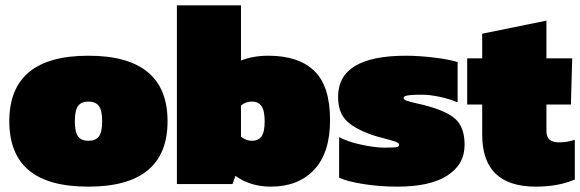

<svg xmlns="http://www.w3.org/2000/svg" viewBox="-20 -694 2187 724"><path d="M313 9.8Q162.6 9.8 88.9 -51.8Q15.1 -113.3 15.1 -236.8Q15.1 -483.9 313 -483.9Q611.8 -483.9 611.8 -236.8Q611.8 9.8 313 9.8ZM313 -163.1Q340.3 -163.1 352.8 -179.4Q365.2 -195.8 365.2 -236.8Q365.2 -277.8 352.8 -294.4Q340.3 -311 313 -311Q286.6 -311 274.4 -294.4Q262.2 -277.8 262.2 -236.8Q262.2 -195.8 274.4 -179.4Q286.6 -163.1 313 -163.1Z M1001 9.8Q924.8 9.8 867.7 -30.8L856.9 0H647V-673.8H888.7V-465.8Q934.6 -483.9 991.7 -483.9Q1106 -483.9 1165.3 -426.5Q1224.6 -369.1 1224.6 -241.2Q1224.6 -117.7 1164.6 -54Q1104.5 9.8 1001 9.8ZM930.7 -163.1Q954.1 -163.1 966.1 -179.7Q978 -196.3 978 -236.8Q978 -277.3 965.8 -294.2Q953.6 -311 930.7 -311Q906.2 -311 888.7 -295.9V-178.2Q909.2 -163.1 930.7 -163.1Z M1478.5 9.8Q1412.1 9.8 1351.6 0.2Q1291 -9.3 1258.8 -23.9V-176.8Q1291.5 -159.2 1343.3 -148.2Q1395 -137.2 1430.7 -137.2Q1471.7 -137.2 1479 -140.1Q1484.9 -142.6 1484.9 -147.9Q1484.9 -154.8 1470.7 -159.9Q1456.5 -165 1426.8 -172.6Q1397 -180.2 1377.9 -187Q1310.5 -211.9 1282.7 -242.7Q1254.9 -273.4 1254.9 -329.1Q1254.9 -483.9 1510.7 -483.9Q1559.1 -483.9 1617.4 -476.8Q1675.8 -469.7 1705.6 -460V-308.1Q1673.8 -321.3 1637 -329.1Q1600.1 -336.9 1571.8 -336.9Q1520 -336.9 1509.3 -332Q1502 -329.1 1502 -324.2Q1502 -318.4 1514.2 -314Q1526.4 -309.6 1554.4 -303.5Q1582.5 -297.4 1599.6 -292Q1675.8 -270 1703.9 -238.5Q1731.9 -207 1731.9 -147.9Q1731.9 -73.7 1666.7 -32Q1601.6 9.8 1478.5 9.8Z M2000.5 9.8Q1798.3 9.8 1798.3 -186V-299.8H1741.7V-474.1H1798.3V-566.9L2040.5 -616.2V-474.1H2137.7L2132.8 -299.8H2040.5V-199.2Q2040.5 -157.2 2087.4 -157.2Q2118.7 -157.2 2147.5 -167V-17.1Q2085 9.8 2000.5 9.8Z"/></svg>

Font: Kanit Black
Style: Regular
Weight: 900
Designer: Katatrad Team
Foundry: CadsonDemak
Version: Version 1.000;PS 001.000;hotconv 1.0.88;makeotf.lib2.5.64775